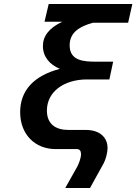

<svg xmlns="http://www.w3.org/2000/svg" viewBox="-20 -742 683 962"><path d="M203 -633H292C224 -601 195 -560 195 -511C195 -458 229 -418 280 -397C150 -363 81 -289 81 -180C81 -69 155 5 259 5H365C379 5 386 14 386 30C386 51 374 80 367 93L307 200H431L499 77C510 57 519 22 519 -1C519 -42 492 -91 409 -91H322C262 -91 215 -118 215 -188C215 -282 300 -344 416 -344H528L547 -433H461C400 -433 329 -437 329 -515C329 -582 382 -610 445 -628H622L643 -722H224Z"/></svg>

Font: Perun SemiBold Italic
Style: Regular
Weight: 400
Italic angle: -12°
Foundry: Copyright (c) Stefan Peev, Context Ltd, 2016
Version: Version 1.026